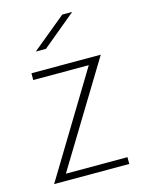

<svg xmlns="http://www.w3.org/2000/svg" viewBox="-102 -704 566 765"><g transform="rotate(-15 181.5 -322.0)"><path d="M335 -28V0H25L281 -422H52V-450H338L81 -28ZM231 -644H272L133 -529H91Z"/></g></svg>

Font: Poiret One
Style: Regular
Weight: 400
Designer: Denis Masharov
Foundry: Denis Masharov
Version: Version 1.001